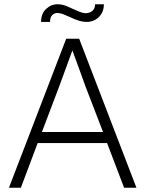

<svg xmlns="http://www.w3.org/2000/svg" viewBox="-20 -882 682 902"><path d="M22 0 291 -700H352L621 0H563L483 -210H157L78 0ZM257 -473 177 -262H464L382 -475Q379 -483 368.5 -512.5Q358 -542 344.5 -578.5Q331 -615 320 -645Q310 -618 297.5 -583.5Q285 -549 273.5 -518Q262 -487 257 -473ZM386 -779Q370 -779 351.5 -784.5Q333 -790 301 -805Q291 -810 276.5 -815.5Q262 -821 249 -821Q235 -821 225 -810.5Q215 -800 215 -779H173Q173 -818 196.5 -840Q220 -862 250 -862Q273 -862 293.5 -853Q314 -844 332 -836Q354 -826 364.5 -823Q375 -820 382 -820Q400 -820 413 -830Q426 -840 427 -862H468Q468 -825 444.5 -802Q421 -779 386 -779Z"/></svg>

Font: Readex Pro ExtraLight
Style: Regular
Weight: 200
Designer: Bonnie Shaver-Troup, Thomas Jockin
Foundry: Lexend
Version: Version 1.203; ttfautohint (v1.8.3)